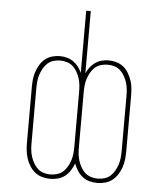

<svg xmlns="http://www.w3.org/2000/svg" viewBox="-53 -781 706 836"><g transform="rotate(5 300.0 -363.5)"><path d="M196 8Q179 8 161.5 3Q144 -2 130.5 -13Q117 -24 107.5 -39Q98 -54 92.5 -70.5Q87 -87 85 -105Q83 -123 83 -140V-380Q83 -397 84.5 -414.5Q86 -432 91.5 -448.5Q97 -465 106 -480.5Q115 -496 128.5 -507Q142 -518 159 -523Q176 -528 193 -528Q209 -528 224 -524Q239 -520 252 -511Q265 -502 274.5 -489.5Q284 -477 290 -463V-735H310V-463Q316 -477 325.5 -489.5Q335 -502 348 -511Q361 -520 376 -524Q391 -528 407 -528Q424 -528 441 -523Q458 -518 471.5 -507Q485 -496 494 -480.5Q503 -465 508.5 -448.5Q514 -432 515.5 -414.5Q517 -397 517 -380V-140Q517 -123 515 -105Q513 -87 507.5 -70.5Q502 -54 492.5 -39Q483 -24 469.5 -13Q456 -2 438.5 3Q421 8 404 8Q386 8 369 3.5Q352 -1 338.5 -11.5Q325 -22 315.5 -37Q306 -52 300 -68Q294 -52 284.5 -37Q275 -22 261.5 -11.5Q248 -1 231 3.5Q214 8 196 8ZM404 -11Q419 -11 433.5 -15.5Q448 -20 459 -30Q470 -40 477.5 -53.5Q485 -67 489.5 -81Q494 -95 495.5 -110Q497 -125 497 -140V-380Q497 -395 495.5 -410Q494 -425 489.5 -439Q485 -453 477.5 -466.5Q470 -480 459 -490Q448 -500 433.5 -504.5Q419 -509 404 -509Q389 -509 374 -504.5Q359 -500 348 -490Q337 -480 329.5 -466.5Q322 -453 317.5 -439Q313 -425 311.5 -410Q310 -395 310 -380V-140Q310 -125 311.5 -110Q313 -95 317.5 -81Q322 -67 329.5 -53.5Q337 -40 348 -30Q359 -20 374 -15.5Q389 -11 404 -11ZM196 -11Q211 -11 226 -15.5Q241 -20 252 -30Q263 -40 270.5 -53.5Q278 -67 282.5 -81Q287 -95 288.5 -110Q290 -125 290 -140V-380Q290 -395 288.5 -410Q287 -425 282.5 -439Q278 -453 270.5 -466.5Q263 -480 252 -490Q241 -500 226 -504.5Q211 -509 196 -509Q181 -509 166.5 -504.5Q152 -500 141 -490Q130 -480 122.5 -466.5Q115 -453 110.5 -439Q106 -425 104.5 -410Q103 -395 103 -380V-140Q103 -125 104.5 -110Q106 -95 110.5 -81Q115 -67 122.5 -53.5Q130 -40 141 -30Q152 -20 166.5 -15.5Q181 -11 196 -11Z"/></g></svg>

Font: Iosevka Thin Extended
Style: Regular
Weight: 100
Width: 7
Monospace: yes
Designer: Belleve Invis
Foundry: Belleve Invis
Version: Version 32.5.0; ttfautohint (v1.8.4)